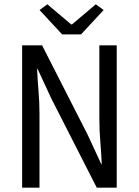

<svg xmlns="http://www.w3.org/2000/svg" viewBox="-20 -865 640 885"><path d="M82 0V-656H174L384 -244L447 -108H449Q447 -157 442.5 -210.5Q438 -264 438 -316V-656H518V0H426L216 -412L153 -548H151Q153 -498 157.5 -446Q162 -394 162 -343V0ZM266.6 -706.3 162.3 -818.8 198.4 -845.2 308 -752.5H312L421.6 -845.2L457.7 -818.8L353.4 -706.3Z"/></svg>

Font: Source Code Pro ExtraLight
Style: Regular
Weight: 200
Monospace: yes
Designer: Paul D. Hunt, Teo Tuominen
Foundry: Adobe
Version: Version 1.026;hotconv 1.1.0;makeotfexe 2.6.0